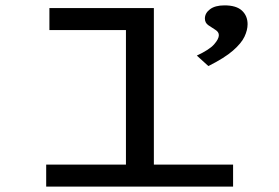

<svg xmlns="http://www.w3.org/2000/svg" viewBox="-20 -695 1040 715"><path d="M152 0V-82H449V-583H164V-665H553V-82H848V0ZM756 -449 713 -488Q760 -510 777.5 -530Q795 -550 795 -564Q795 -576 782 -584Q769 -592 756 -601Q743 -610 743 -626Q743 -646 762 -660.5Q781 -675 816 -675Q860 -675 881 -655.5Q902 -636 902 -605Q902 -583 890.5 -558.5Q879 -534 847.5 -506.5Q816 -479 756 -449Z"/></svg>

Font: Inconsolata UltraExpanded Medium
Style: Regular
Weight: 500
Width: 9
Monospace: yes
Designer: Raph Levien, Cyreal, Brenton Simpson
Foundry: Raph Levien, Cyreal, Google
Version: Version 3.001; ttfautohint (v1.8.2.53-6de2)